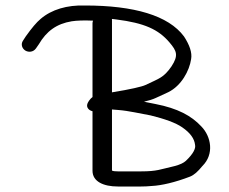

<svg xmlns="http://www.w3.org/2000/svg" viewBox="-20 -682 834 698"><path d="M410.5 -282.1C448.4 -279.2 491.7 -268.7 527.7 -262.4C578.7 -249.9 619.3 -235.3 642.2 -219.3C672.6 -198.4 686.6 -177.4 689 -156.1L689.1 -155.4L689.2 -154.8C691.8 -143.3 684 -123.7 655.1 -96.8C648.1 -90.3 635.3 -83.6 614.5 -78.2C562.2 -66.3 551.2 -59 493.3 -59H408.3C384.5 -59 387.1 -63.1 387.1 -63.5L387.1 -284C390.4 -283.7 401.5 -282.8 410.5 -282.1ZM403.4 -611.2C504.4 -598.3 555.7 -575.5 596.3 -527.6C622.6 -496.6 629.6 -480.7 603.4 -440.6C574.6 -399 558.5 -396.9 508.6 -372.9C496.8 -367.2 455.2 -357.3 387.1 -346.3V-610C387.1 -611 387.1 -611.3 386.9 -613.2C392.3 -612.5 398.3 -611.8 403.4 -611.2ZM316.3 -598.1V-329.2C312.9 -327 307.1 -321.1 303.6 -315.8C298.2 -307.7 292.4 -296.9 300.9 -286.6C304.5 -282.1 309.7 -279.4 316.3 -277.6V-61.2C316.3 -21.6 356.9 -4 408.3 -4H493.3C505.5 -4 516.4 -4.5 533.3 -6C566.7 -7.7 616.6 -19 670.7 -39.9C685.9 -45.9 699.4 -58.4 715.8 -78.5C759.4 -121.3 748 -185.7 711.6 -222.7C675.9 -261.1 625.8 -288.2 545.5 -303.8C534.9 -305.8 520.1 -308.9 503.5 -312.2C521.1 -316.4 535.7 -320.9 546.3 -325.9C563.8 -334.1 578.9 -341.1 591.6 -346.8C639.5 -370.3 668.5 -424.9 674.8 -467C679.1 -490.7 669.1 -518.4 649 -549.4C592.4 -625.8 467.1 -662 289 -662C224.1 -664.1 167.5 -647.5 127.6 -613.2C112.8 -600.9 95.7 -580.5 73.8 -549.9L63.8 -534.5C54.1 -520.5 61.1 -504.9 72.1 -498.2C83.1 -491.5 100.4 -491.7 110.6 -505.9L120.9 -520.7L121.2 -521.1C148.9 -568.5 185.5 -595.5 240.6 -604.6C259 -607.5 285.4 -608.4 318.4 -606.9C317.2 -604.1 316.3 -600.9 316.3 -598.1Z"/></svg>

Font: MewTooHand
Style: BdWide
Weight: 400
Designer: Mew Too, Robert Jablonski
Version: Version 0.77